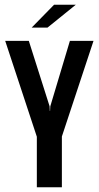

<svg xmlns="http://www.w3.org/2000/svg" viewBox="-20 -793 418 813"><path d="M136 0V-214L2 -620H102L190 -343L191 -323H192L193 -343L276 -620H376L242 -215V0ZM114 -676 209 -773H301L181 -676Z"/></svg>

Font: Smooch Sans
Style: Bold
Weight: 700
Designer: Robert E. Leuschke
Foundry: Robert E. Leuschke
Version: Version 1.010